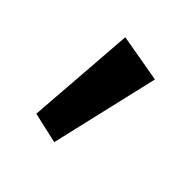

<svg xmlns="http://www.w3.org/2000/svg" viewBox="-92 -1077 439 439"><g transform="rotate(45 128.0 -857.5)"><path d="M59.8 -732 134.7 -715 196.2 -979.2 80 -999.5Z"/></g></svg>

Font: Hussar
Style: BdSuprExt
Weight: 700
Foundry: Cannot Into Space Fonts
Version: Version 2.00